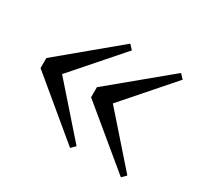

<svg xmlns="http://www.w3.org/2000/svg" viewBox="-104 -641 763 727"><g transform="rotate(30 277.5 -277.0)"><path d="M275 -49 293 -67 109 -276 293 -486 275 -505 27 -299V-255ZM497 -49 515 -67 331 -276 515 -486 497 -505 248 -299V-255Z"/></g></svg>

Font: Noto Serif TC Medium
Style: Regular
Weight: 500
Designer: Ryoko NISHIZUKA 西塚涼子 (kana & ideographs); Frank Grießhammer (Latin, Greek & Cyrillic); Wenlong ZHANG 张文龙 (bopomofo); San
Foundry: Adobe
Version: Version 2.001;hotconv 1.1.0;makeotfexe 2.6.0